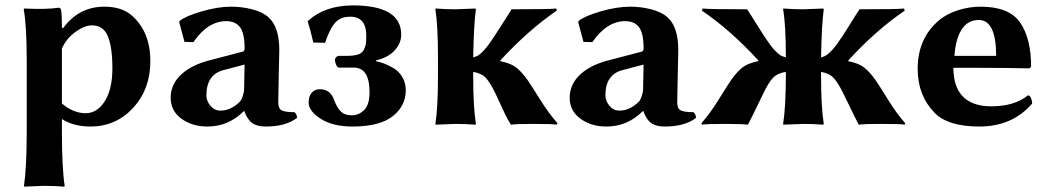

<svg xmlns="http://www.w3.org/2000/svg" viewBox="-20 -464 3929 719"><path d="M211.9 -282.2V-76.2Q254.9 -40 300.8 -40Q343.8 -40 372.3 -85Q400.9 -129.9 400.9 -208Q400.9 -287.1 384 -328.1Q367.2 -369.1 324.2 -369.1Q296.4 -369.1 262.2 -344.2Q228 -319.3 211.9 -282.2ZM215.8 -357.9Q274.9 -439 371.1 -439Q435.1 -439 472.7 -406.7Q543 -345.7 543 -234.9Q543 -129.9 478.5 -60.1Q414.1 9.8 318.8 9.8Q255.9 9.8 211.9 -18.1V32.2Q211.9 165 222.2 231.9L220.2 234.9Q179.2 231.9 145 231.9L70.8 234.9L69.8 231.9Q79.6 168.9 80.1 32.2V-234.9Q80.1 -367.7 68.8 -429.2L70.8 -432.1Q155.8 -428.2 200.2 -435.1Q207 -435.1 209 -424.8Q211.9 -409.2 211.9 -360.8Z M896 -222.2 815.9 -201.2Q752.9 -184.1 752.9 -106.9Q752.9 -85.9 768.1 -67.9Q783.2 -49.8 805.2 -49.8Q845.2 -49.8 878.9 -84Q883.8 -88.9 888.9 -104Q894 -119.1 894 -128.9ZM1022 -80.1Q1022 -57.1 1035.4 -50.5Q1048.8 -43.9 1083 -43.9Q1090.8 -37.1 1092.8 -22.9Q1049.8 10.3 974.1 9.8Q941.9 9.8 923.8 -3.7Q905.8 -17.1 895 -47.9H893.1Q835 10.3 755.9 9.8Q699.7 9.8 659.4 -19.5Q619.1 -48.8 619.1 -98.1Q619.1 -148.9 659.7 -186Q700.2 -223.1 772.9 -240.2L890.1 -271Q896 -272.9 896 -283.2Q896 -339.4 878.9 -362.1Q861.8 -384.8 827.1 -384.8Q758.3 -384.8 704.1 -306.2L670.9 -307.1L650.9 -381.8L653.8 -386.2Q673.8 -403.3 734.4 -421.1Q794.9 -439 846.2 -439Q886.2 -439 925 -429Q963.9 -418.9 985.8 -398.9Q1025.9 -362.8 1025.9 -276.9Q1025.9 -273.9 1023.9 -185.5Q1022 -97.2 1022 -80.1Z M1300.8 -443.8Q1482.9 -443.8 1482.4 -334Q1482.4 -301.8 1457.5 -274.9Q1432.6 -248 1387.7 -237.8V-234.9Q1401.4 -232.4 1417.2 -226.6Q1433.1 -220.7 1453.4 -209Q1473.6 -197.3 1486.6 -175.5Q1499.5 -153.8 1499.5 -126Q1499.5 -66.9 1450.4 -28.6Q1401.4 9.8 1299.8 9.8Q1226.6 9.8 1181.2 -19Q1135.7 -47.9 1135.7 -81.1Q1135.7 -102.1 1146.7 -116Q1157.7 -129.9 1177.7 -129.9Q1217.8 -129.9 1231.4 -88.9Q1242.7 -59.1 1257.1 -45.7Q1271.5 -32.2 1297.6 -32.2Q1323.7 -32.2 1343.8 -52Q1363.8 -71.8 1363.8 -119.1Q1363.8 -210.9 1304.7 -210.9H1249.5Q1243.7 -210.9 1239 -220.9Q1234.4 -231 1234.4 -238.8Q1234.4 -245.6 1239 -250.2Q1243.7 -254.9 1249.5 -254.9H1280.8Q1305.7 -254.9 1321 -260Q1336.4 -265.1 1342.5 -277.6Q1348.6 -290 1350.1 -300Q1351.6 -310.1 1351.6 -330.1Q1351.6 -401.9 1291 -401.4Q1254.4 -401.4 1234.4 -378.2Q1214.4 -355 1197.3 -303.7L1153.3 -304.7Q1142.6 -351.6 1132.3 -383.8L1135.3 -387.7Q1198.7 -443.4 1300.8 -443.8Z M1854 -238.3V-234.9Q1892.6 -227.1 1912.8 -211.4Q1933.1 -195.8 1956.1 -163.6Q1966.8 -148.4 2001.5 -93Q2036.1 -37.6 2067.4 -2.9L2064.9 2.9Q2052.7 0 1976.1 0Q1914.1 0 1893.1 2.9Q1880.9 -17.1 1871.6 -36.1Q1862.3 -55.2 1851.8 -78.6Q1841.3 -102.1 1835.9 -112.8Q1815.9 -154.3 1799.8 -171.9Q1783.7 -189.5 1752 -194.8V-179.2Q1752 -63 1762.2 0L1760.3 2.9Q1720.2 0 1686 0L1611.3 2.9L1610.4 0Q1620.1 -60.1 1620.1 -179.2V-248V-250Q1620.1 -369.1 1610.4 -429.2L1611.3 -432.1Q1651.4 -429.2 1686 -429.2L1760.3 -432.1L1762.2 -429.2Q1754.4 -376 1752 -250V-249Q1766.6 -252.9 1774.4 -258.8Q1792.5 -272.9 1811.3 -299.1Q1830.1 -325.2 1856.7 -367.7Q1883.3 -410.2 1896 -429.2Q2043.9 -429.2 2063 -432.1L2064.9 -424.3Q1960.4 -353 1854 -238.3Z M2390.1 -222.2 2310.1 -201.2Q2247.1 -184.1 2247.1 -106.9Q2247.1 -85.9 2262.2 -67.9Q2277.3 -49.8 2299.3 -49.8Q2339.4 -49.8 2373 -84Q2377.9 -88.9 2383.1 -104Q2388.2 -119.1 2388.2 -128.9ZM2516.1 -80.1Q2516.1 -57.1 2529.5 -50.5Q2543 -43.9 2577.1 -43.9Q2585 -37.1 2586.9 -22.9Q2543.9 10.3 2468.3 9.8Q2436 9.8 2418 -3.7Q2399.9 -17.1 2389.2 -47.9H2387.2Q2329.1 10.3 2250 9.8Q2193.8 9.8 2153.6 -19.5Q2113.3 -48.8 2113.3 -98.1Q2113.3 -148.9 2153.8 -186Q2194.3 -223.1 2267.1 -240.2L2384.3 -271Q2390.1 -272.9 2390.1 -283.2Q2390.1 -339.4 2373 -362.1Q2356 -384.8 2321.3 -384.8Q2252.4 -384.8 2198.2 -306.2L2165 -307.1L2145 -381.8L2147.9 -386.2Q2168 -403.3 2228.5 -421.1Q2289.1 -439 2340.3 -439Q2380.4 -439 2419.2 -429Q2458 -418.9 2480 -398.9Q2520 -362.8 2520 -276.9Q2520 -273.9 2518.1 -185.5Q2516.1 -97.2 2516.1 -80.1Z M3156.7 -237.8V-234.9Q3195.8 -227.1 3215.8 -211.4Q3235.8 -195.8 3258.8 -164.1Q3270 -147.9 3304.4 -92.5Q3338.9 -37.1 3369.6 -2.9L3367.7 2.9Q3355.5 0 3278.8 0Q3216.8 0 3195.8 2.9Q3191.9 -2.9 3138.7 -112.8Q3118.7 -153.8 3102.3 -171.6Q3085.9 -189.5 3054.7 -194.8V-179.2Q3054.7 -63 3064.9 0L3062.5 2.9Q3022.5 0 2988.8 0L2913.6 2.9L2912.6 0Q2922.4 -60.1 2922.9 -179.2V-194.8Q2891.1 -189.9 2874.3 -172.1Q2857.4 -154.3 2837.9 -112.8Q2784.7 -2.9 2780.8 2.9Q2759.8 0 2697.8 0Q2620.6 0 2608.9 2.9L2606.9 -2.9Q2637.7 -37.1 2672.1 -92.5Q2706.5 -147.9 2717.8 -164.1Q2740.7 -196.3 2760.7 -211.7Q2780.8 -227.1 2819.8 -234.9V-237.8Q2713.9 -353 2608.9 -423.8L2610.8 -432.1Q2629.9 -429.2 2777.8 -429.2Q2790 -411.1 2816.9 -367.7Q2843.8 -324.2 2862.8 -298.1Q2881.8 -272 2899.9 -258.8Q2907.7 -252.9 2922.9 -249V-250Q2922.9 -369.1 2912.6 -429.2L2913.6 -432.1Q2953.6 -429.2 2988.8 -429.2L3062.5 -432.1L3064.9 -429.2Q3057.1 -376 3054.7 -250V-249Q3069.3 -252.9 3076.7 -258.8Q3094.7 -272 3113.8 -298.1Q3132.8 -324.2 3159.7 -367.7Q3186.5 -411.1 3198.7 -429.2Q3346.7 -429.2 3365.7 -432.1L3367.7 -423.8Q3262.7 -353 3156.7 -237.8Z M3554.2 -254.9H3710.4Q3710.4 -388.7 3645.5 -389.2Q3606.9 -389.2 3585 -358.9Q3559.1 -324.2 3554.2 -254.9ZM3829.6 -106.9Q3836.4 -106.9 3840.8 -96.9Q3845.2 -86.9 3845.2 -76.2Q3771 9.8 3647.5 9.8Q3529.3 9.8 3479.5 -42Q3416.5 -106.9 3416.5 -206.1Q3416.5 -321.8 3498 -389.2Q3526.9 -413.1 3568.4 -426Q3609.9 -439 3652.3 -439Q3759.3 -439 3800.3 -379.4Q3841.3 -319.8 3841.3 -213.9L3835.4 -208Q3749.5 -210 3649.9 -210H3550.3Q3550.3 -141.1 3583.5 -105Q3619.1 -65.9 3692.4 -65.9Q3778.8 -65.9 3829.6 -106.9Z"/></svg>

Font: Linux Biolinum
Style: Bold
Weight: 700
Designer: Philipp H. Poll
Foundry: Philipp H. Poll
Version: Version 1.3.2 ; ttfautohint (v0.9)